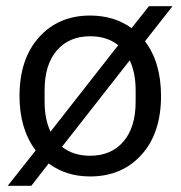

<svg xmlns="http://www.w3.org/2000/svg" viewBox="-20 -560 583 620"><path d="M271 9.8Q193.4 9.8 137.2 -32.2L81.1 40H4.9L95.2 -74.2Q43 -143.6 43 -250Q43 -369.6 106 -439.7Q168.9 -509.8 271 -509.8Q348.6 -509.8 404.8 -469.2L460.9 -540H537.1L448.2 -426.8Q500 -358.4 500 -250Q500 -129.9 436.8 -60.1Q373.5 9.8 271 9.8ZM124 -231.9Q124 -175.3 143.1 -134.8L361.8 -414.1Q325.7 -442.9 271 -442.9Q203.1 -442.9 163.6 -397.2Q124 -351.6 124 -268.1ZM180.2 -85.9Q216.3 -57.1 271 -57.1Q338.9 -57.1 378.4 -102.8Q418 -148.4 418 -231.9V-268.1Q418 -324.7 398.9 -365.2Z"/></svg>

Font: TASA Orbiter Deck
Style: Regular
Weight: 400
Designer: Weizhong Zhang
Version: Version 1.000;Glyphs 3.1.2 (3151)